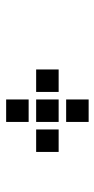

<svg xmlns="http://www.w3.org/2000/svg" viewBox="142 -370 315 640"><g transform="rotate(-90 300.0 -50.5)"><path d="M214 -188Q213 -188 213 -188Q213 -188 213 -187V-114Q213 -113 213 -113Q213 -113 214 -113H287Q288 -113 288 -113Q288 -113 288 -114V-187Q288 -188 288 -188Q288 -188 287 -188ZM114 -88Q113 -88 113 -88Q113 -88 113 -87V-14Q113 -13 113 -13Q113 -13 114 -13H187Q188 -13 188 -13Q188 -13 188 -14V-87Q188 -88 188 -88Q188 -88 187 -88ZM214 -88Q213 -88 213 -88Q213 -88 213 -87V-14Q213 -13 213 -13Q213 -13 214 -13H287Q288 -13 288 -13Q288 -13 288 -14V-87Q288 -88 288 -88Q288 -88 287 -88ZM314 -88Q313 -88 313 -88Q313 -88 313 -87V-14Q313 -13 313 -13Q313 -13 314 -13H387Q388 -13 388 -13Q388 -13 388 -14V-87Q388 -88 388 -88Q388 -88 387 -88ZM214 12Q213 12 213 12Q213 12 213 13V86Q213 87 213 87Q213 87 214 87H287Q288 87 288 87Q288 87 288 86V13Q288 12 288 12Q288 12 287 12Z"/></g></svg>

Font: Doto Black
Style: Bold
Weight: 700
Monospace: yes
Version: Version 1.000